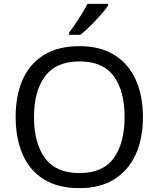

<svg xmlns="http://www.w3.org/2000/svg" viewBox="-20 -964 821 994"><path d="M720 -358Q720 -247 682.5 -164.5Q645 -82 572 -36Q499 10 391 10Q280 10 206.5 -36Q133 -82 97 -165Q61 -248 61 -359Q61 -469 97 -551Q133 -633 206.5 -679Q280 -725 392 -725Q499 -725 572 -679.5Q645 -634 682.5 -551.5Q720 -469 720 -358ZM156 -358Q156 -223 213 -145.5Q270 -68 391 -68Q513 -68 569 -145.5Q625 -223 625 -358Q625 -493 569 -569.5Q513 -646 392 -646Q271 -646 213.5 -569.5Q156 -493 156 -358ZM539 -934Q527 -916 502 -887.5Q477 -859 448.5 -830.5Q420 -802 396 -784H338V-796Q353 -815 370.5 -841Q388 -867 405 -894.5Q422 -922 433 -944H539Z"/></svg>

Font: Noto Sans Old Persian
Style: Regular
Weight: 400
Designer: Monotype Design Team
Foundry: Monotype Imaging Inc.
Version: Version 2.001; ttfautohint (v1.8.4.7-5d5b)